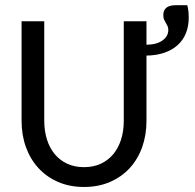

<svg xmlns="http://www.w3.org/2000/svg" viewBox="-20 -725 762 752"><path d="M309.1 -70.3Q345.7 -70.3 374.8 -83.7Q403.8 -97.2 423.8 -121.3Q443.8 -145.5 454.3 -178.7Q464.8 -211.9 464.8 -252V-641.6H553.7V-549.8Q593.8 -550.3 616.5 -566.7Q639.2 -583 639.2 -607.9Q639.2 -617.2 636 -623.5Q632.8 -629.9 629.2 -635.7Q625.5 -641.6 622.6 -648.4Q619.6 -655.3 619.6 -665.5Q619.6 -704.6 668 -704.6H713.4Q716.3 -694.8 717.8 -682.1Q719.2 -669.4 719.2 -655.8Q719.2 -622.6 708.3 -595.2Q697.3 -567.9 676 -548.6Q654.8 -529.3 624 -518.6Q593.3 -507.8 553.7 -507.3V-252Q553.7 -196.3 536.9 -148.9Q520 -101.6 488.3 -66.9Q456.5 -32.2 411.1 -12.5Q365.7 7.3 309.1 7.3Q252.4 7.3 207.3 -12.5Q162.1 -32.2 130.4 -66.9Q98.6 -101.6 81.5 -148.9Q64.5 -196.3 64.5 -252V-641.6H153.3V-252.4Q153.3 -212.4 163.8 -179Q174.3 -145.5 194.3 -121.3Q214.4 -97.2 243.4 -83.7Q272.5 -70.3 309.1 -70.3Z"/></svg>

Font: Carlito
Style: Regular
Weight: 400
Designer: Lukasz Dziedzic
Foundry: tyPoland Lukasz Dziedzic
Version: Version 1.103; Beta1; all basic design good, some composites